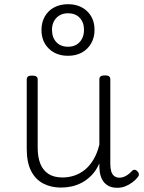

<svg xmlns="http://www.w3.org/2000/svg" viewBox="-20 -873 686 912"><path d="M270 18Q222 18 185 -1.5Q148 -21 127.5 -61.5Q107 -102 107 -166V-496Q107 -505 113 -509.5Q119 -514 132 -514Q146 -514 152.5 -509.5Q159 -505 159 -496V-171Q159 -127 171.5 -95.5Q184 -64 210 -47Q236 -30 277 -30Q306 -30 333 -39Q360 -48 383 -66.5Q406 -85 424 -115Q442 -145 452 -186V-496Q452 -506 458.5 -510.5Q465 -515 479 -515Q492 -515 498 -510.5Q504 -506 504 -496V-93Q504 -73 508.5 -58.5Q513 -44 523 -36.5Q533 -29 547 -29Q557 -29 567 -32.5Q577 -36 587 -43Q597 -50 607 -61Q613 -67 620 -66.5Q627 -66 633 -59Q638 -54 639.5 -47Q641 -40 636 -34Q625 -19 609 -7Q593 5 575 12Q557 19 537 19Q517 19 502 13Q487 7 476 -5Q465 -17 459 -35Q453 -53 452 -76V-97Q437 -63 415.5 -41Q394 -19 370 -6Q346 7 320.5 12.5Q295 18 270 18ZM303 -608Q247 -608 212 -642Q177 -676 177 -731Q177 -767 193 -795Q209 -823 237.5 -838Q266 -853 303 -853Q359 -853 394 -819.5Q429 -786 429 -731Q429 -695 413 -667Q397 -639 369 -623.5Q341 -608 303 -608ZM303 -651Q327 -651 343.5 -661Q360 -671 369.5 -689Q379 -707 379 -731Q379 -767 358.5 -788.5Q338 -810 303 -810Q280 -810 263 -800Q246 -790 236.5 -772.5Q227 -755 227 -731Q227 -695 247.5 -673Q268 -651 303 -651Z"/></svg>

Font: Playwrite US Modern ExtraLight
Style: Regular
Weight: 250
Designer: Veronika Burian, José Scaglione
Foundry: TypeTogether
Version: Version 1.003